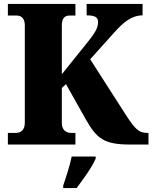

<svg xmlns="http://www.w3.org/2000/svg" viewBox="-20 -734 774 975"><path d="M20 0H363V-59H340C315 -59 294 -75 294 -109V-287L315 -307L415 -129C472 -29 508 0 643 0H734V-59H728C685 -59 665 -80 622 -146L438 -433L562 -571C605 -619 648 -656 704 -656V-714H420V-656C463 -656 478 -646 478 -622C478 -589 458 -561 421 -515L294 -357V-605C294 -639 308 -655 331 -655H363V-714H20V-655H66C89 -655 106 -639 106 -606V-111C106 -74 86 -59 60 -59H20ZM301 208V221H369C402 177 449 113 466 71V61H344C336 103 314 170 301 208Z"/></svg>

Font: Noto Serif Tamil SemiCondensed Black
Style: Regular
Weight: 900
Width: 4
Designer: Indian Type Foundry, Tom Grace, and the Monotype Design Team
Foundry: Monotype Imaging Inc.
Version: Version 2.004